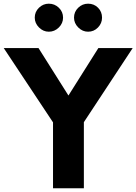

<svg xmlns="http://www.w3.org/2000/svg" viewBox="-36 -1007 730 1027"><path d="M225.1 -837.4Q195.3 -837.4 172.6 -860.1Q149.9 -882.8 149.9 -912.6Q149.9 -943.8 172.4 -965.6Q194.8 -987.3 225.1 -987.3Q256.3 -987.3 278.8 -965.6Q301.3 -943.8 301.3 -912.6Q301.3 -882.3 278.6 -859.9Q255.9 -837.4 225.1 -837.4ZM435.1 -837.4Q405.3 -837.4 382.6 -860.1Q359.9 -882.8 359.9 -912.6Q359.9 -943.8 382.3 -965.6Q404.8 -987.3 435.1 -987.3Q466.8 -987.3 488.3 -965.8Q509.8 -944.3 509.8 -912.6Q509.8 -882.3 488 -859.9Q466.3 -837.4 435.1 -837.4ZM673.8 -750 412.6 -353.5V0H247.6V-352.5L-16.1 -750H169.9L330.1 -496.1L490.2 -750Z"/></svg>

Font: Now Alt
Style: Bold
Weight: 700
Designer: Alfredo Marco Pradil
Foundry: Alfredo Marco Pradil
Version: Version 1.002;PS 001.002;hotconv 1.0.88;makeotf.lib2.5.64775